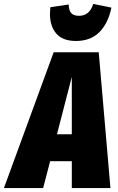

<svg xmlns="http://www.w3.org/2000/svg" viewBox="-78 -964 604 984"><path d="M488 0H290V-138H179L143 0H-58L197 -696H428ZM214 -276H290V-570ZM178 -893Q178 -903 180 -927L274 -941Q275 -910 287.5 -896.5Q300 -883 327 -883Q381 -883 400 -944L493 -925Q477 -846 432 -800Q387 -754 311 -754Q244 -754 211 -791.5Q178 -829 178 -893Z"/></svg>

Font: Fira Sans Extra Condensed Black
Style: Italic
Weight: 900
Width: 3
Italic angle: -8°
Designer: Carrois Corporate & Edenspiekermann AG
Foundry: Carrois Corporate GbR & Edenspiekermann AG
Version: Version 4.203